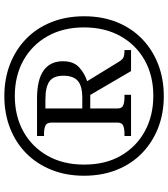

<svg xmlns="http://www.w3.org/2000/svg" viewBox="35 -800 775 885"><g transform="rotate(-90 422.5 -357.5)"><path d="M422 10Q342 10 275 -16.3Q208 -42.7 158.5 -91Q109 -139.3 82 -207.2Q55 -275 55 -358Q55 -440 82 -507.5Q109 -575 158 -623.7Q207 -672.3 274.5 -698.7Q342 -725 422 -725Q502 -725 569.5 -698.7Q637 -672.3 686.5 -624Q736 -575.7 763 -507.8Q790 -440 790 -357Q790 -274 763 -206.7Q736 -139.3 686.5 -91Q637 -42.7 569.5 -16.3Q502 10 422 10ZM423.3 -38.3Q516.7 -38.3 587.7 -78.3Q658.7 -118.3 698.7 -190.2Q738.7 -262 738.7 -358Q738.7 -453.7 698.3 -525.5Q658 -597.3 586.8 -637Q515.7 -676.7 422.7 -676.7Q330 -676.7 258.8 -637.2Q187.7 -597.7 147 -525.8Q106.3 -454 106.3 -357.3Q106.3 -258.3 147.8 -187Q189.3 -115.7 260.8 -77Q332.3 -38.3 423.3 -38.3ZM238 -141V-171.3H251Q270.3 -171.3 285.2 -177Q300 -182.7 300 -204V-507Q300 -530 285.2 -536Q270.3 -542 251 -542H238V-574.3H411.3Q497.3 -574.3 540 -544Q582.7 -513.7 582.7 -454.7Q582.7 -406 554.7 -380.3Q526.7 -354.7 490.7 -343.3L579.7 -198Q589.7 -181.3 599.8 -176.3Q610 -171.3 634.3 -171.3V-141H537.3L427.3 -329H365V-204Q365 -182.7 379.5 -177Q394 -171.3 414 -171.3H428V-141ZM413.7 -365.7Q469.7 -365.7 492.8 -386.8Q516 -408 516 -452.3Q516 -498.3 490 -517Q464 -535.7 405.7 -535.7H365V-365.7Z"/></g></svg>

Font: Noto Serif Hentaigana ExtraLight
Style: Regular
Weight: 200
Designer: Kazuhiro Yamada
Foundry: nipponia
Version: Version 1.000